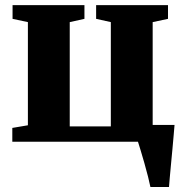

<svg xmlns="http://www.w3.org/2000/svg" viewBox="-20 -564 748 764"><path d="M578.5 180Q575.5 164.5 569 138.8Q562.5 113 554.5 85Q546.5 57 539.5 33.8Q532.5 10.5 529 0H29V-55L91 -65.5V-476L30 -489V-543.5H316V-489L257.5 -476V-61H421V-476L362.5 -489V-543.5H648.5V-489L587.5 -476V-67H674.5Q673.5 -53 671.2 -27.5Q669 -2 666.2 28.5Q663.5 59 660.5 89Q657.5 119 655.5 143.5Q653.5 168 652.5 180Z"/></svg>

Font: Merriweather 48pt Black
Style: Regular
Weight: 900
Version: Version 2.100